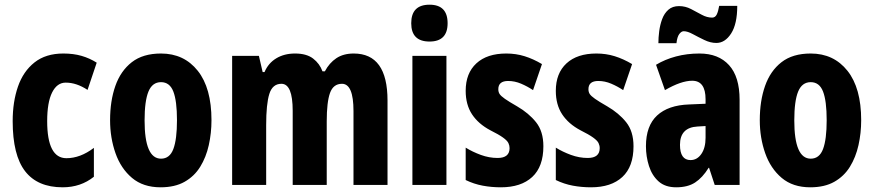

<svg xmlns="http://www.w3.org/2000/svg" viewBox="-20 -788 3724 818"><path d="M247 10Q140 10 87 -58.5Q34 -127 34 -272Q34 -354 56.5 -419Q79 -484 127 -522Q175 -560 250 -560Q293 -560 327.5 -550Q362 -540 392 -521L353 -405Q306 -436 260 -436Q223 -436 202 -394Q181 -352 181 -272Q181 -114 263 -114Q322 -114 380 -158V-35Q324 10 247 10Z M881 -276Q881 -221 869.5 -169.5Q858 -118 833 -77.5Q808 -37 766.5 -13.5Q725 10 664 10Q590 10 542.5 -30Q495 -70 472 -135.5Q449 -201 449 -276Q449 -358 471.5 -422Q494 -486 541.5 -523Q589 -560 666 -560Q764 -560 822.5 -486.5Q881 -413 881 -276ZM596 -275Q596 -112 666 -112Q703 -112 718.5 -153Q734 -194 734 -276Q734 -358 718.5 -398Q703 -438 666 -438Q629 -438 612.5 -398Q596 -358 596 -275Z M1487 -560Q1631 -560 1631 -360V0H1486V-315Q1486 -431 1437 -431Q1400 -431 1386 -392Q1372 -353 1372 -271V0H1227V-316Q1227 -431 1179 -431Q1141 -431 1127.5 -388Q1114 -345 1114 -255V0H969V-550H1083L1099 -481H1107Q1123 -519 1157 -539.5Q1191 -560 1237 -560Q1286 -560 1314 -538.5Q1342 -517 1354 -484H1364Q1383 -520 1413 -540Q1443 -560 1487 -560Z M1810 -768Q1887 -768 1887 -689Q1887 -611 1810 -611Q1732 -611 1732 -689Q1732 -768 1810 -768ZM1882 -550V0H1737V-550Z M2295 -165Q2295 -78 2247.5 -34Q2200 10 2114 10Q2074 10 2036.5 3Q1999 -4 1964 -21V-159Q1993 -141 2028.5 -128Q2064 -115 2100 -115Q2151 -115 2151 -157Q2151 -168 2146 -178.5Q2141 -189 2123 -202Q2105 -215 2069 -233Q2018 -260 1991 -301Q1964 -342 1964 -401Q1964 -476 2009.5 -518Q2055 -560 2137 -560Q2178 -560 2215 -548.5Q2252 -537 2289 -515L2251 -404Q2227 -420 2200 -431.5Q2173 -443 2145 -443Q2103 -443 2103 -408Q2103 -396 2108.5 -387.5Q2114 -379 2131 -367Q2148 -355 2183 -335Q2233 -306 2264 -267Q2295 -228 2295 -165Z M2679 -165Q2679 -78 2631.5 -34Q2584 10 2498 10Q2458 10 2420.5 3Q2383 -4 2348 -21V-159Q2377 -141 2412.5 -128Q2448 -115 2484 -115Q2535 -115 2535 -157Q2535 -168 2530 -178.5Q2525 -189 2507 -202Q2489 -215 2453 -233Q2402 -260 2375 -301Q2348 -342 2348 -401Q2348 -476 2393.5 -518Q2439 -560 2521 -560Q2562 -560 2599 -548.5Q2636 -537 2673 -515L2635 -404Q2611 -420 2584 -431.5Q2557 -443 2529 -443Q2487 -443 2487 -408Q2487 -396 2492.5 -387.5Q2498 -379 2515 -367Q2532 -355 2567 -335Q2617 -306 2648 -267Q2679 -228 2679 -165Z M2960 -560Q3041 -560 3086 -510.5Q3131 -461 3131 -363V0H3025L3001 -73H2999Q2973 -31 2941.5 -10.5Q2910 10 2861 10Q2814 10 2786 -15Q2758 -40 2745 -80.5Q2732 -121 2732 -165Q2732 -252 2779.5 -296Q2827 -340 2916 -343L2986 -346V-365Q2986 -444 2929 -444Q2882 -444 2813 -404L2775 -512Q2813 -535 2860 -547.5Q2907 -560 2960 -560ZM2952 -249Q2877 -245 2877 -171Q2877 -106 2922 -106Q2950 -106 2968 -132Q2986 -158 2986 -201V-251ZM2785 -604Q2785 -628 2788.5 -655Q2792 -682 2801 -706.5Q2810 -731 2827.5 -746.5Q2845 -762 2873 -762Q2900 -762 2924 -749.5Q2948 -737 2970 -725Q2992 -713 3014 -713Q3027 -713 3033.5 -726Q3040 -739 3044 -763H3121Q3121 -686 3095 -645.5Q3069 -605 3032 -605Q3007 -605 2981 -617.5Q2955 -630 2932 -642.5Q2909 -655 2893 -655Q2883 -655 2874 -643Q2865 -631 2862 -604Z M3649 -276Q3649 -221 3637.5 -169.5Q3626 -118 3601 -77.5Q3576 -37 3534.5 -13.5Q3493 10 3432 10Q3358 10 3310.5 -30Q3263 -70 3240 -135.5Q3217 -201 3217 -276Q3217 -358 3239.5 -422Q3262 -486 3309.5 -523Q3357 -560 3434 -560Q3532 -560 3590.5 -486.5Q3649 -413 3649 -276ZM3364 -275Q3364 -112 3434 -112Q3471 -112 3486.5 -153Q3502 -194 3502 -276Q3502 -358 3486.5 -398Q3471 -438 3434 -438Q3397 -438 3380.5 -398Q3364 -358 3364 -275Z"/></svg>

Font: Noto Sans Hebrew ExtraCondensed ExtraBold
Style: Regular
Weight: 800
Width: 2
Designer: Monotype Design Team
Foundry: Monotype Imaging Inc.
Version: Version 2.004; ttfautohint (v1.8.4.7-5d5b)